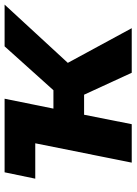

<svg xmlns="http://www.w3.org/2000/svg" viewBox="98 -676 579 814"><g transform="rotate(-90 387.0 -269.5)"><path d="M63 -539H375L333 -332H411L597 -539H774L527 -271L674 0H485L392 -202H307L267 0H104L186 -409H36Z"/></g></svg>

Font: Argentum Sans SemiBold
Style: Italic
Weight: 600
Italic angle: -11°
Designer: Julieta Ulanovsky (font), Cristiano Sobral (main changes and remaster)
Foundry: Julieta Ulanovsky (font), Cristiano Sobral (main changes and remaster)
Version: Version 2.007;June 15, 2022;FontCreator 14.0.0.2814 64-bit; 